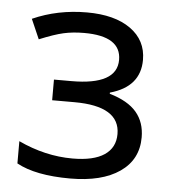

<svg xmlns="http://www.w3.org/2000/svg" viewBox="-45 -587 573 638"><g transform="rotate(5 241.5 -267.5)"><path d="M188 -313Q339.8 -313 339.8 -397Q339.8 -476.1 216.8 -476.1Q179.2 -476.1 148.4 -469.2Q117.7 -462.4 67.9 -441.9L39.1 -507.8Q122.1 -544.9 220.2 -544.9Q312.5 -544.9 365.7 -507.1Q418.9 -469.2 418.9 -403.8Q418.9 -314 318.8 -286.1V-282.2Q380.4 -264.2 408.7 -230.7Q437 -197.3 437 -147Q437 -72.8 377.2 -31.5Q317.4 9.8 211.9 9.8Q96.2 9.8 33.2 -24.9V-99.1Q122.6 -57.1 213.9 -57.1Q284.2 -57.1 320.1 -81.3Q356 -105.5 356 -150.9Q356 -244.1 204.1 -244.1H129.9V-313Z"/></g></svg>

Font: f06252833
Style: Regular
Weight: 400
Foundry: Ascender Corporation
Version: Version 1.10